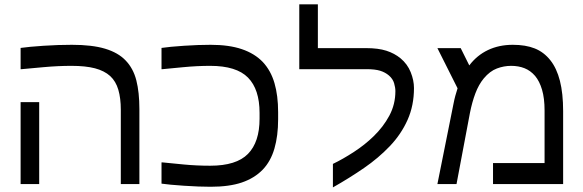

<svg xmlns="http://www.w3.org/2000/svg" viewBox="-20 -837 2651 873"><path d="M73.7 -619.1Q111.8 -624.5 178 -628.9Q244.1 -633.3 306.6 -633.3Q398.9 -633.3 458 -615.5Q517.1 -597.7 550.8 -562.5Q585.9 -526.4 599.9 -471.7Q613.8 -417 613.8 -341.3V0H529.3V-338.4Q529.3 -390.1 518.1 -428.7Q506.8 -467.3 481 -491.2Q454.6 -515.1 411.9 -526.4Q369.1 -537.6 304.7 -537.6Q243.2 -537.6 177 -531.5Q110.8 -525.4 78.6 -522.5H73.7ZM158.2 -372.6V0H73.7V-372.6Z M1160.2 -323.7Q1160.2 -430.7 1107.7 -484.1Q1055.2 -537.6 935.5 -537.6Q876.5 -537.6 813.2 -531.5Q750 -525.4 719.2 -522.5H714.4V-619.1Q750.5 -624.5 816.2 -628.9Q881.8 -633.3 937.5 -633.3Q1021.5 -633.3 1079.6 -613.5Q1137.7 -593.8 1174.8 -555.2Q1211.4 -516.1 1228 -459.2Q1244.6 -402.3 1244.6 -326.7V-294.4Q1244.6 -219.7 1227.8 -161.6Q1210.9 -103.5 1174.8 -65.9Q1137.2 -26.9 1079.8 -7.3Q1022.5 12.2 937.5 12.2Q886.7 12.2 817.1 7.6Q747.6 2.9 714.4 -2V-98.6H719.2Q757.3 -94.7 815.7 -89.1Q874 -83.5 935.5 -83.5Q1054.7 -83.5 1107.4 -137.2Q1160.2 -190.9 1160.2 -297.4Z M1644.5 -618.2Q1699.7 -618.2 1736.6 -606.4Q1773.4 -594.7 1801.3 -571.8Q1832.5 -545.9 1847.4 -508.8Q1862.3 -471.7 1862.3 -436.5Q1862.3 -356.9 1833 -291.5Q1803.7 -226.1 1752.4 -172.4Q1700.7 -118.2 1635 -73Q1569.3 -27.8 1493.7 15.1V-91.8Q1538.6 -113.3 1588.9 -146Q1639.2 -178.7 1678.7 -217.3Q1722.7 -259.8 1750.2 -311Q1777.8 -362.3 1777.8 -422.9Q1777.8 -438.5 1772 -458.5Q1766.1 -478.5 1748.5 -493.7Q1731.4 -508.3 1708.3 -515.4Q1685.1 -522.5 1646.5 -522.5H1340.8V-817.4H1425.3V-618.2Z M2113.8 -539.6Q2148.4 -585.4 2198.7 -609.4Q2249 -633.3 2311.5 -633.3Q2370.1 -633.3 2411.6 -616.7Q2453.1 -600.1 2482.4 -563Q2511.2 -526.9 2525.9 -469.5Q2540.5 -412.1 2540.5 -332V0H2221.7V-95.7H2456.1V-334.5Q2456.1 -390.1 2444.6 -429Q2433.1 -467.8 2413.1 -491.7Q2392.1 -516.1 2364.7 -526.9Q2337.4 -537.6 2304.2 -537.6Q2271 -537.6 2239.3 -525.6Q2207.5 -513.7 2179.7 -480.5Q2156.7 -452.6 2141.6 -412.8Q2126.5 -373 2116.7 -323.2L2055.7 0H1968.8L2042 -365.2Q2045.9 -385.3 2050.3 -401.4Q2054.7 -417.5 2060.5 -435.5L1968.8 -618.2H2074.7Z"/></svg>

Font: IranNastaliq
Style: Regular
Weight: 400
Designer: Hossein Zahedi
Version: Version 1.5